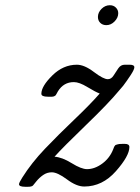

<svg xmlns="http://www.w3.org/2000/svg" viewBox="-20 -713 537 739"><path d="M53.2 -3.9Q53.2 -9.8 65.9 -29.8Q101.1 -85.9 153.1 -140.4Q205.1 -194.8 266.6 -253.4Q328.1 -312 363.8 -353Q347.7 -358.9 316.4 -377.9Q285.2 -397 264.2 -397Q225.1 -397 203.1 -361.8Q201.2 -357.9 198 -352.5Q194.8 -347.2 194.3 -346.2Q193.8 -345.2 189.5 -343Q185.1 -340.8 180.4 -340.8Q175.8 -340.8 164.1 -340.8Q139.2 -340.8 139.2 -352.1Q139.2 -380.9 181.2 -422.4Q223.1 -463.9 275.9 -463.9Q304.7 -463.9 341.3 -436Q377.9 -408.2 395 -408.2Q408.2 -408.2 417 -422.1Q425.8 -436 435.3 -450Q444.8 -463.9 460 -463.9H479Q497.1 -463.9 497.1 -454.1Q497.1 -445.3 482.4 -423.1Q467.8 -400.9 454.1 -382.8L439 -365.2Q398.9 -316.4 310.5 -231.2Q222.2 -146 189.9 -109.9Q218.8 -107.9 255.9 -85Q293 -62 314.9 -62Q344.7 -62 373.8 -83.5Q402.8 -105 416 -139.2Q417 -141.1 418 -144.5Q418.9 -147.9 419.9 -148.9Q420.9 -149.9 422.4 -152.3Q423.8 -154.8 426 -155.3Q428.2 -155.8 431.2 -157Q434.1 -158.2 439 -158.7Q443.8 -159.2 451.2 -159.2H460.9Q478 -159.2 478 -147Q478 -112.8 426 -54Q374 4.9 304.2 4.9Q274.4 4.9 237.8 -22.5Q201.2 -49.8 179.2 -49.8Q161.1 -49.8 146 -39.3Q130.9 -28.8 119.4 -14.4Q107.9 0 106.9 1Q102.1 5.9 87.9 5.9H77.1Q53.2 5.9 53.2 -3.9ZM356.9 -647.9Q356.9 -665 370.8 -679Q384.8 -692.9 402.8 -692.9Q417 -692.9 426 -683.8Q435.1 -674.8 435.1 -662.1Q435.1 -645 421.1 -630.6Q407.2 -616.2 389.2 -616.2Q375 -616.2 366 -625Q356.9 -633.8 356.9 -647.9Z"/></svg>

Font: CMU Concrete
Style: Italic
Weight: 500
Italic angle: -14.04°
Version: Version 0.7.0